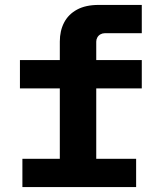

<svg xmlns="http://www.w3.org/2000/svg" viewBox="-20 -760 640 780"><path d="M71 -115H223V-401H61V-516H223V-591Q223 -635 240.5 -668.5Q258 -702 293 -721Q328 -740 381 -740H556V-625H405Q396 -625 388 -620.5Q380 -616 375.5 -608Q371 -600 371 -591V-516H556V-401H371V-115H533V0H71Z"/></svg>

Font: iA Writer Duo V
Style: Regular
Weight: 400
Designer: Mike Abbink, Paul van der Laan, Pieter van Rosmalen, Oliver Reichenstein
Foundry: Information Architects Inc.
Version: Version 2.000